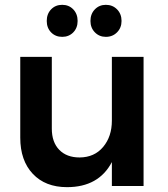

<svg xmlns="http://www.w3.org/2000/svg" viewBox="-20 -771 696 796"><path d="M173.8 -684.1Q173.8 -713.4 191.9 -732.2Q210 -751 237.8 -751Q265.6 -751 283.7 -732.2Q301.8 -713.4 301.8 -684.1Q301.8 -655.3 283.7 -636.7Q265.6 -618.2 237.8 -618.2Q210 -618.2 191.9 -636.7Q173.8 -655.3 173.8 -684.1ZM418.9 -618.2Q391.6 -618.2 373.3 -637Q355 -655.8 355 -684.1Q355 -713.4 373.3 -732.2Q391.6 -751 418.9 -751Q446.8 -751 465.3 -732.2Q483.9 -713.4 483.9 -684.1Q483.9 -655.8 465.3 -637Q446.8 -618.2 418.9 -618.2ZM443.8 -535.2H575.2V0H443.8V-99.1Q389.2 4.9 257.8 4.9Q168 4.9 116 -50.3Q64 -105.5 64 -200.2V-535.2H194.8V-237.8Q194.8 -181.6 225.6 -149.9Q256.3 -118.2 310.1 -118.2Q371.6 -118.7 407.7 -161.9Q443.8 -205.1 443.8 -271Z"/></svg>

Font: Montserrat-Arabic Medium
Style: Regular
Weight: 500
Designer: Mohamed Gaber
Foundry: Kief Type Foundry
Version: Version 5.008;PS 005.008;hotconv 1.0.88;makeotf.lib2.5.64775